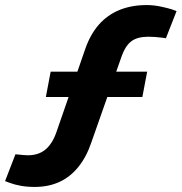

<svg xmlns="http://www.w3.org/2000/svg" viewBox="-58 -730 717 758"><path d="M79 8Q49 8 24 3.5Q-1 -1 -22 -9L-38 -15L3 -121L13 -120Q22 -119 33 -118Q44 -117 52 -117Q95 -117 122.5 -140.5Q150 -164 166 -212L279 -538Q299 -595 332.5 -633Q366 -671 413.5 -690.5Q461 -710 521 -710Q548 -710 574.5 -704.5Q601 -699 621 -693L639 -686L597 -579L584 -581Q569 -583 554.5 -584Q540 -585 528 -585Q484 -585 460.5 -567Q437 -549 423 -510L302 -166Q283 -110 251 -70.5Q219 -31 176 -11.5Q133 8 79 8ZM123 -347 142 -447H523L504 -347Z"/></svg>

Font: REM SemiBold
Style: Italic
Weight: 600
Italic angle: -11°
Designer: Octavio Pardo
Foundry: Ashler Design
Version: Version 1.005;gftools[0.9.28]